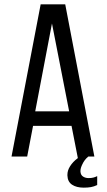

<svg xmlns="http://www.w3.org/2000/svg" viewBox="-20 -720 494 883"><path d="M386 0Q368 15 359 35Q350 53 350 66V69Q351 85 362 92Q373 99 387 99Q401 99 410 96.5Q419 94 427 90V131Q412 138 398 140.5Q384 143 365 143Q332 143 311.5 129.5Q291 116 290 87V84Q290 64 302 45Q315 24 338 7L309 -141H132L105 0H33L167 -700H280L414 0ZM142 -208H298L219 -612Z"/></svg>

Font: Bebas Neue Regular
Style: Regular
Weight: 400
Designer: Ryoichi Tsunekawa & LGV (GE)
Foundry: Free Software Foundation, Inc.
Version: Version 1.003 August 13, 2016